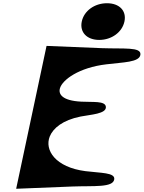

<svg xmlns="http://www.w3.org/2000/svg" viewBox="-20 -1132 889 1188"><path d="M428 22C562 17 680 30 687 -23C692 -65 603 -61 509 -73C322 -97 254 -204 288 -288C309 -339 368 -389 479 -411C539 -423 641 -427 635 -472C630 -509 554 -499 483 -503C364 -509 340 -550 351 -586C366 -638 468 -714 638 -734C738 -747 846 -745 849 -796C851 -842 747 -829 610 -834L268 -848L80 36ZM594 -885C671 -885 736 -933 750 -999C764 -1065 719 -1112 642 -1112C565 -1112 500 -1065 486 -999C472 -933 517 -885 594 -885Z"/></svg>

Font: Venom Sans
Style: BdObl
Weight: 700
Version: Version 1.001